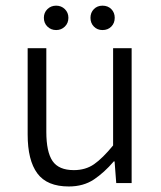

<svg xmlns="http://www.w3.org/2000/svg" viewBox="-20 -656 578 688"><path d="M226.6 12.2Q148.4 12.2 113.8 -34.7Q79.1 -81.5 79.1 -174.3V-483.4H146V-183.6Q146 -111.8 168.2 -79.1Q190.4 -46.4 244.6 -46.4Q286.6 -46.4 317.1 -67.6Q347.7 -88.9 385.3 -134.8V-483.4H451.7V0H396.5L390.6 -77.6H387.7Q353.5 -37.6 316.2 -12.7Q278.8 12.2 226.6 12.2ZM181.2 -548.3Q162.6 -548.3 149.9 -560.8Q137.2 -573.2 137.2 -592.3Q137.2 -610.8 149.9 -623.3Q162.6 -635.7 181.2 -635.7Q199.7 -635.7 212.4 -623.3Q225.1 -610.8 225.1 -592.3Q225.1 -573.2 212.4 -560.8Q199.7 -548.3 181.2 -548.3ZM347.2 -548.3Q328.6 -548.3 316.4 -560.8Q304.2 -573.2 304.2 -592.3Q304.2 -610.8 316.4 -623.3Q328.6 -635.7 347.2 -635.7Q366.7 -635.7 378.9 -623.3Q391.1 -610.8 391.1 -592.3Q391.1 -573.2 378.9 -560.8Q366.7 -548.3 347.2 -548.3Z"/></svg>

Font: Varta Light Light
Style: Regular
Weight: 300
Version: Version 1.004